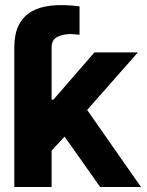

<svg xmlns="http://www.w3.org/2000/svg" viewBox="-20 -749 587 769"><path d="M381.2 0 238.7 -201.8 186.7 -145.9V0H37.3V-523.4H186.7V-349.8H193.9L358.2 -539.1H532.2L329.1 -308.6L544.7 0ZM186.7 -469.7H37.3V-559.4Q37.6 -611.6 53.4 -644.8Q69.1 -677.9 95.9 -696.2Q122.7 -714.5 155.4 -721.5Q188.1 -728.5 222.1 -728.5Q246.2 -728.5 265.7 -727Q285.3 -725.5 298.6 -723.4V-609.8Q290.2 -610.7 280.8 -611.6Q271.4 -612.4 261.7 -612.7Q233.9 -612.4 210.5 -601.6Q187.2 -590.8 186.7 -559.4Z"/></svg>

Font: Inter Display V
Style: Regular
Weight: 400
Designer: Rasmus Andersson
Foundry: rsms
Version: Version 3.015;git-src